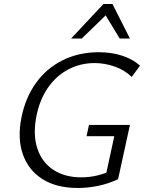

<svg xmlns="http://www.w3.org/2000/svg" viewBox="-20 -927 719 956"><path d="M368 9Q261 9 191 -35.5Q121 -80 93.5 -159.5Q66 -239 87 -343Q107 -442 160 -515Q213 -588 293 -627.5Q373 -667 472 -667Q536 -667 589 -649.5Q642 -632 677 -600L636 -544Q600 -579 550 -596Q500 -613 451 -613Q380 -613 319.5 -581Q259 -549 217.5 -488.5Q176 -428 160 -342Q144 -253 166.5 -186Q189 -119 245.5 -81.5Q302 -44 385 -44Q427 -44 467.5 -54Q508 -64 547 -84L503 -36L549 -249H411L423 -305H627L568 -35Q520 -12 468 -1.5Q416 9 368 9ZM334 -735 495 -907H540L521 -865L387 -735ZM576 -735 498 -864 495 -907H540L627 -735Z"/></svg>

Font: Ysabeau Infant
Style: Italic
Weight: 400
Italic angle: -12°
Designer: Christian Thalmann (Catharsis Fonts)
Version: Version 2.001;gftools[0.9.30]; featfreeze: ss01,ss02,lnum